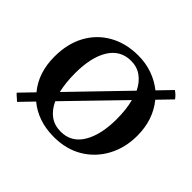

<svg xmlns="http://www.w3.org/2000/svg" viewBox="-127 -653 824 824"><g transform="rotate(45 285.5 -240.5)"><path d="M535 -470 476 -409Q531 -342 531 -245Q531 -172 499.5 -113.5Q468 -55 412 -21.5Q356 12 281 12Q232 12 191.5 -2Q151 -16 120 -42L63 17Q56 10 48 3.5Q40 -3 34 -10L93 -71Q39 -136 39 -234Q39 -312 70.5 -370Q102 -428 159 -460Q216 -492 290 -492Q337 -492 377 -477.5Q417 -463 448 -438L506 -498Q523 -487 535 -470ZM286 -25Q350 -25 384 -81.5Q418 -138 418 -233Q418 -292 406 -337L177 -101Q194 -64 221 -44.5Q248 -25 286 -25ZM163 -143 392 -380Q375 -415 348 -434.5Q321 -454 285 -454Q221 -454 186.5 -399Q152 -344 152 -246Q152 -188 163 -143Z"/></g></svg>

Font: Tiro Telugu
Style: Regular
Weight: 400
Designer: Telugu: John Hudson & Fiona Ross. Latin: John Hudson.
Foundry: Tiro Typeworks Ltd.
Version: Version 1.52